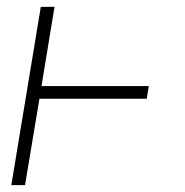

<svg xmlns="http://www.w3.org/2000/svg" viewBox="-20 -540 540 560"><path d="M13 0 99 -520H139L101 -289H414L408 -252H95L53 0Z"/></svg>

Font: Iosevka SS04 Extralight
Style: Italic
Weight: 200
Italic angle: -9°
Monospace: yes
Designer: Belleve Invis
Foundry: Belleve Invis
Version: Version 19.0.0; ttfautohint (v1.8.4)